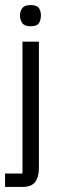

<svg xmlns="http://www.w3.org/2000/svg" viewBox="-29 -572 260 760"><path d="M92 -468Q68 -468 59 -481Q50 -494 50 -511Q50 -527 59 -539.5Q68 -552 92 -552Q118 -552 125.5 -539.5Q133 -527 133 -511Q133 -494 125.5 -481Q118 -468 92 -468ZM60 -407H125V93Q125 128 110.5 148Q96 168 59 168H-9V115H60Z"/></svg>

Font: Darker Grotesque Light Medium
Style: Regular
Weight: 500
Version: Version 1.000;gftools[0.9.28]